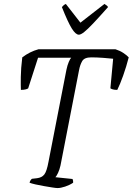

<svg xmlns="http://www.w3.org/2000/svg" viewBox="-20 -954 673 974"><path d="M272 0Q264 0 245 -3Q226 -6 203 -10Q180 -14 160 -18.5Q140 -23 130 -27Q133 -40 142 -47L168 -50Q192 -53 204.5 -68.5Q217 -84 226 -133L317 -600Q322 -624 329 -640Q336 -656 341 -661H173L123 -506Q120 -503 110 -500.5Q100 -498 86 -498Q85 -519 85.5 -563Q86 -607 93 -663Q131 -692 175 -704H566Q588 -697 605.5 -685.5Q623 -674 633 -663Q621 -616 605 -571Q589 -526 575 -498Q561 -498 552.5 -500.5Q544 -503 540 -506L554 -656Q537 -658 504 -660.5Q471 -663 443 -663Q408 -663 397 -644Q386 -625 381 -598L287 -115Q282 -93 274.5 -77Q267 -61 261 -55L348 -46Q352 -37 351 -27Q333 -15 310.5 -7.5Q288 0 272 0ZM380 -778Q364 -778 344.5 -809Q325 -840 294 -918Q297 -921 301 -925.5Q305 -930 314 -934L388 -839L510 -934Q517 -930 522 -925.5Q527 -921 528 -918Q481 -865 452.5 -835Q424 -805 407 -791.5Q390 -778 380 -778Z"/></svg>

Font: Texturina 72pt 72pt ExtraLight
Style: Italic
Weight: 200
Italic angle: -11°
Designer: Guillermo Torres Carreño
Foundry: Omnibus-Type
Version: Version 1.002; ttfautohint (v1.8.3)